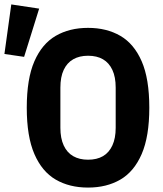

<svg xmlns="http://www.w3.org/2000/svg" viewBox="-35 -836 739 868"><path d="M363 12Q279 12 217 -24Q155 -60 120.5 -139.5Q86 -219 86 -349Q86 -480 120.5 -559Q155 -638 217 -674Q279 -710 363 -710Q447 -710 509 -674Q571 -638 605.5 -559Q640 -480 640 -349Q640 -219 605.5 -139.5Q571 -60 509 -24Q447 12 363 12ZM363 -114Q403 -114 430.5 -130Q458 -146 473 -178.5Q488 -211 488 -258V-440Q488 -488 473 -520Q458 -552 430.5 -568Q403 -584 363 -584Q324 -584 296 -568Q268 -552 253 -520Q238 -488 238 -440V-258Q238 -211 253 -178.5Q268 -146 296 -130Q324 -114 363 -114ZM142 -797 74 -579 -15 -592 16 -816Z"/></svg>

Font: IBM Plex Sans Condensed
Style: Bold
Weight: 700
Width: 3
Designer: Mike Abbink, Paul van der Laan, Pieter van Rosmalen
Foundry: Bold Monday
Version: Version 3.201